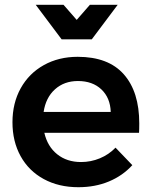

<svg xmlns="http://www.w3.org/2000/svg" viewBox="-20 -776 632 801"><path d="M561 -261Q561 -235 560 -222H165Q178 -165 218.5 -132.5Q259 -100 318 -100Q359 -100 396.5 -115.5Q434 -131 462 -160L532 -87Q492 -43 434.5 -19Q377 5 307 5Q225 5 162.5 -29Q100 -63 66 -124.5Q32 -186 32 -266Q32 -346 66.5 -408Q101 -470 163 -504.5Q225 -539 304 -539Q432 -539 496.5 -466Q561 -393 561 -261ZM442 -309Q440 -368 403 -403Q366 -438 305 -438Q248 -438 209.5 -403.5Q171 -369 162 -309ZM355 -756H471L363 -612H237L129 -756H245L300 -693Z"/></svg>

Font: Gontserrat Medium
Style: Regular
Weight: 500
Designer: Julieta Ulanovsky
Foundry: Julieta Ulanovsky
Version: Version 6.001